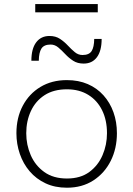

<svg xmlns="http://www.w3.org/2000/svg" viewBox="-20 -888 637 918"><path d="M300 9.5Q242.5 9.5 197.8 -11.5Q153 -32.5 122 -68.8Q91 -105 74.8 -152.2Q58.5 -199.5 58.5 -251Q58.5 -325 88.8 -382.2Q119 -439.5 173.2 -472.2Q227.5 -505 299.5 -505Q355.5 -505 399.5 -486Q443.5 -467 474.8 -432.2Q506 -397.5 522.5 -351.2Q539 -305 539 -251Q539 -178 509.5 -119Q480 -60 426.2 -25.2Q372.5 9.5 300 9.5ZM300 -34.5Q364.5 -34.5 406.8 -65.5Q449 -96.5 470.2 -146Q491.5 -195.5 491.5 -251Q491.5 -313.5 468.2 -360.8Q445 -408 402 -434.5Q359 -461 300 -461Q236.5 -461 193.2 -433Q150 -405 127.8 -357.2Q105.5 -309.5 105.5 -251Q105.5 -195.5 127 -146Q148.5 -96.5 191.8 -65.5Q235 -34.5 300 -34.5ZM380 -584Q350.5 -584 329.8 -597.5Q309 -611 292 -629.2Q275 -647.5 258.5 -661.2Q242 -675 222 -675Q190.5 -675 178.2 -656Q166 -637 165.5 -597.5H130Q130 -655 153 -685.5Q176 -716 216.5 -716Q246 -716 266.8 -702.2Q287.5 -688.5 304.2 -670.5Q321 -652.5 337.5 -638.8Q354 -625 374.5 -625Q406 -625 418 -643.8Q430 -662.5 430.5 -702H466Q466 -644.5 443.2 -614.2Q420.5 -584 380 -584ZM148.5 -829V-868.5Q182.5 -868.5 220 -868.5Q257.5 -868.5 298 -868.5Q339 -868.5 376.2 -868.5Q413.5 -868.5 447.5 -868.5V-829Q413.5 -829 376.2 -829Q339 -829 298 -829Q257.5 -829 220 -829Q182.5 -829 148.5 -829Z"/></svg>

Font: Commissioner Thin ExtraLight
Style: Regular
Weight: 250
Version: Version 1.000